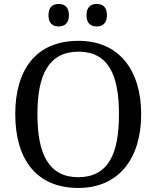

<svg xmlns="http://www.w3.org/2000/svg" viewBox="-20 -929 782 959"><path d="M685.1 -357.9C685.1 -469.2 657.2 -560.5 604 -625C550.8 -689 473.1 -725.1 372.1 -725.1C266.1 -725.1 186.5 -689 134.3 -625C82 -561 56.2 -469.7 56.2 -358.9C56.2 -136.7 159.2 9.8 371.1 9.8C572.3 9.8 685.1 -136.2 685.1 -357.9ZM167 -357.9C167 -457 180.7 -535.6 213.9 -588.9C246.6 -642.1 297.9 -670.9 372.1 -670.9C446.3 -670.9 496.6 -642.1 528.8 -588.9C561 -535.6 574.2 -457 574.2 -357.9C574.2 -258.8 561 -180.7 528.8 -127C496.6 -73.2 445.3 -43.9 371.1 -43.9C296.9 -43.9 246.1 -73.2 213.4 -127C180.7 -180.7 167 -258.8 167 -357.9ZM222.2 -853C222.2 -812 243.7 -796.9 272.9 -796.9C302.2 -796.9 324.2 -812.5 324.2 -853C324.2 -894 302.7 -909.2 272.9 -909.2C244.1 -909.2 222.2 -894.5 222.2 -853ZM412.1 -853C412.1 -812 433.6 -796.9 462.9 -796.9C492.2 -796.9 514.2 -812.5 514.2 -853C514.2 -894 492.7 -909.2 462.9 -909.2C434.1 -909.2 412.1 -894.5 412.1 -853Z"/></svg>

Font: The Erased English
Style: Regular
Weight: 400
Designer: Monotype Design team + ligartures altered by 180 Amsterdam
Foundry: Monotype Imaging Inc.
Version: Version 1.030;Glyphs 3.1.2 (3151)